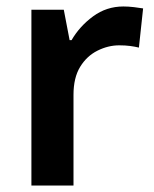

<svg xmlns="http://www.w3.org/2000/svg" viewBox="-20 -573 475 593"><path d="M361 -553Q376 -553 393.5 -551Q411 -549 422 -547L409 -426Q397 -429 382 -431Q367 -433 348 -433Q314 -433 281 -416.5Q248 -400 227.5 -366.5Q207 -333 207 -280V0H77V-543H177L195 -449H201Q226 -492 267.5 -522.5Q309 -553 361 -553Z"/></svg>

Font: Noto Sans Syriac Eastern SemiBold
Style: Regular
Weight: 600
Designer: Patrick Giasson and the Monotype Design Team
Foundry: Monotype Imaging Inc.
Version: Version 3.001